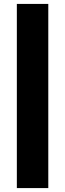

<svg xmlns="http://www.w3.org/2000/svg" viewBox="-20 -798 332 980"><path d="M66 162V-778H226.5V162Z"/></svg>

Font: Heraclito ExtraBold
Style: Regular
Weight: 800
Designer: Kostas Bartsokas (font) & Cristiano Sobral (main changes)
Foundry: Kostas Bartsokas (font) & Cristiano Sobral (main changes)
Version: Version 1.00;July 8, 2020;FontCreator 13.0.0.2655 64-bit